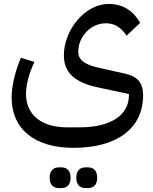

<svg xmlns="http://www.w3.org/2000/svg" viewBox="-20 -510 777 974"><path d="M414 444H427C454 444 473 428 473 392C473 355 454 339 427 339H414C386 339 367 355 367 392C367 428 386 444 414 444ZM279 444H292C319 444 338 428 338 392C338 355 319 339 292 339H279C251 339 232 355 232 392C232 428 251 444 279 444ZM353 240C574 240 706 141 706 -27C706 -88 679 -122 616 -136L482 -166C410 -182 377 -206 377 -247C377 -326 442 -392 517 -392C562 -392 595 -370 622 -329L691 -394C657 -454 605 -490 531 -490C411 -490 304 -358 304 -229C304 -143 358 -92 475 -67L634 -33V-27C634 75 541 136 384 136H321C190 136 112 73 112 -34C112 -82 129 -143 155 -196L86 -217C57 -148 39 -75 39 -15C39 145 156 240 353 240Z"/></svg>

Font: IBM Plex Arabic Text
Style: Regular
Weight: 450
Designer: Mike Abbink, Paul van der Laan, Pieter van Rosmalen, Wael Morcos, Khajak Apelian
Foundry: Bold Monday
Version: Version 1.0